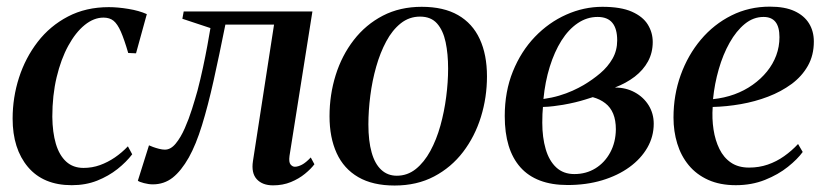

<svg xmlns="http://www.w3.org/2000/svg" viewBox="-20 -547 2480 578"><path d="M196 10.5Q110.5 10.5 64.2 -44.2Q18 -99 18 -190Q18 -253.5 37.2 -313.2Q56.5 -373 93.5 -421Q130.5 -469 184.5 -497.2Q238.5 -525.5 307.5 -525.5Q334.5 -525.5 366.5 -520.2Q398.5 -515 422 -504.5L389.5 -386.5L366 -387.5Q354 -428.5 343.8 -451.8Q333.5 -475 321.8 -484.5Q310 -494 291.5 -494Q262.5 -494 235 -471.8Q207.5 -449.5 185.5 -409.2Q163.5 -369 150.5 -314.5Q137.5 -260 137.5 -195.5Q138 -148.5 148.2 -114Q158.5 -79.5 179.2 -60.5Q200 -41.5 231.5 -41.5Q257.5 -41.5 281 -50Q304.5 -58.5 325.8 -73Q347 -87.5 365 -106.5L378 -82.5Q360.5 -59.5 333.8 -38.2Q307 -17 272.5 -3.2Q238 10.5 196 10.5Z M851.5 -77.5Q849 -58.5 854.8 -51.8Q860.5 -45 867.5 -45Q877 -45 889 -51.2Q901 -57.5 915.5 -73L926.5 -52.5Q916 -38.5 898 -23.8Q880 -9 855.8 1Q831.5 11 802 11Q770 11 753 -7.5Q736 -26 741.5 -62L805 -473H658.5Q640 -380.5 623 -304.2Q606 -228 588 -169.8Q570 -111.5 548.5 -73Q525.5 -32.5 499.8 -12.2Q474 8 440 8Q427.5 8 413.2 4.2Q399 0.5 395 -3L428.5 -109.5Q432.5 -107.5 440.8 -104.5Q449 -101.5 458.8 -99Q468.5 -96.5 476.5 -96.5Q494 -96.5 509 -114.8Q524 -133 536.2 -160.8Q548.5 -188.5 558 -218.8Q567.5 -249 574.5 -274Q583.5 -308.5 591 -343.5Q598.5 -378.5 604.2 -409.5Q610 -440.5 613.5 -462.5L529 -490.5L533 -512.5H920.5Z M1249.5 -526.5Q1315.5 -526.5 1359 -501.5Q1402.5 -476.5 1424.2 -429.5Q1446 -382.5 1446 -317Q1446 -254 1427.8 -195Q1409.5 -136 1374 -89.5Q1338.5 -43 1286.8 -15.8Q1235 11.5 1168 11.5Q1102 11.5 1058.5 -13.8Q1015 -39 993.5 -86Q972 -133 972 -197Q972 -261.5 990.5 -320.8Q1009 -380 1045 -426.5Q1081 -473 1132.5 -499.8Q1184 -526.5 1249.5 -526.5ZM1244.5 -497Q1212 -497 1186.5 -476.8Q1161 -456.5 1142.8 -422.5Q1124.5 -388.5 1112.5 -346.2Q1100.5 -304 1094.8 -259Q1089 -214 1089 -172.5Q1089 -122.5 1098.8 -88Q1108.5 -53.5 1127.8 -35.8Q1147 -18 1174.5 -18Q1206.5 -18 1231.8 -38.2Q1257 -58.5 1275.5 -92.5Q1294 -126.5 1305.8 -168.8Q1317.5 -211 1323.2 -255.2Q1329 -299.5 1329 -340.5Q1329 -385 1321.5 -420.2Q1314 -455.5 1295.8 -476.2Q1277.5 -497 1244.5 -497Z M1689 10Q1641 10 1605.5 -3.5Q1570 -17 1546.5 -43.5Q1523 -70 1511.2 -108.5Q1499.5 -147 1499.5 -197.5Q1499.5 -271.5 1524 -332Q1548.5 -392.5 1590.2 -436Q1632 -479.5 1684.8 -503Q1737.5 -526.5 1793.5 -526.5Q1849 -526.5 1882.2 -511.8Q1915.5 -497 1930.2 -473Q1945 -449 1945 -420.5Q1945 -388.5 1930.8 -362.2Q1916.5 -336 1890.8 -316.2Q1865 -296.5 1831 -283.5Q1864.5 -283.5 1891 -269Q1917.5 -254.5 1932.8 -229.8Q1948 -205 1948 -174.5Q1948 -136 1928.8 -102.5Q1909.5 -69 1874.8 -43.8Q1840 -18.5 1792.5 -4.2Q1745 10 1689 10ZM1709 -23Q1744.5 -23 1772.5 -40.2Q1800.5 -57.5 1817 -88Q1833.5 -118.5 1834 -157.5Q1834 -185 1826 -204.5Q1818 -224 1802.2 -236.2Q1786.5 -248.5 1764.5 -254.5Q1755 -251.5 1741.5 -247.2Q1728 -243 1711.5 -239Q1695 -235 1675 -231.5Q1662 -229.5 1647.2 -227.5Q1632.5 -225.5 1614.5 -225Q1613.5 -214.5 1613 -203.5Q1612.5 -192.5 1612.5 -177.5Q1612.5 -133 1622.8 -98Q1633 -63 1654.5 -43Q1676 -23 1709 -23ZM1616 -249Q1641 -252.5 1663 -259Q1685 -265.5 1703.8 -274Q1722.5 -282.5 1737 -291Q1764 -307 1787 -326.5Q1810 -346 1824 -370.5Q1838 -395 1838 -425.5Q1838 -460.5 1823.5 -478.2Q1809 -496 1779 -496Q1747 -496 1719.2 -477.2Q1691.5 -458.5 1670.2 -424.8Q1649 -391 1635 -346Q1621 -301 1616 -249Z M2396.5 -89.5Q2381 -68 2352 -44.8Q2323 -21.5 2283 -5.5Q2243 10.5 2195 10.5Q2147.5 10.5 2112 -5.5Q2076.5 -21.5 2053.2 -49.8Q2030 -78 2018.8 -114.8Q2007.5 -151.5 2007.5 -193Q2007.5 -261 2029.2 -321.2Q2051 -381.5 2090 -427.8Q2129 -474 2182 -500.5Q2235 -527 2297.5 -527Q2343 -527 2372 -513.5Q2401 -500 2415.5 -476.5Q2430 -453 2430 -422Q2430 -380.5 2412 -348.8Q2394 -317 2362.8 -294Q2331.5 -271 2292.2 -256Q2253 -241 2210 -233.5Q2167 -226 2125.5 -225Q2123 -190 2128 -157.2Q2133 -124.5 2145.8 -98.5Q2158.5 -72.5 2180.5 -57.5Q2202.5 -42.5 2235 -42.5Q2265 -42.5 2291.2 -51.5Q2317.5 -60.5 2340.5 -76.8Q2363.5 -93 2382.5 -113.5ZM2278.5 -496Q2248 -496 2222.2 -475Q2196.5 -454 2176.5 -418.5Q2156.5 -383 2143.8 -338.8Q2131 -294.5 2126.5 -248.5Q2160.5 -252 2190.8 -263Q2221 -274 2246 -291.8Q2271 -309.5 2289 -331.8Q2307 -354 2316.8 -380.2Q2326.5 -406.5 2326.5 -435Q2326.5 -466 2314.5 -481Q2302.5 -496 2278.5 -496Z"/></svg>

Font: Merriweather 120pt Medium
Style: Italic
Weight: 500
Italic angle: -7.8°
Version: Version 2.101